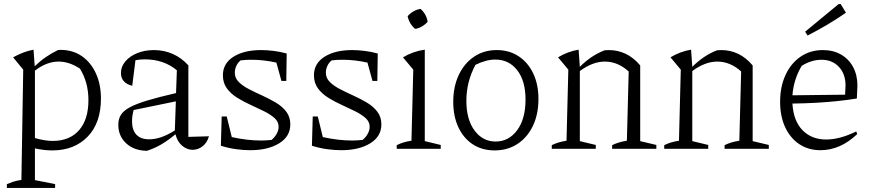

<svg xmlns="http://www.w3.org/2000/svg" viewBox="-20 -737 4315 951"><path d="M14 194V175Q28 169 44.5 163.5Q61 158 86 154L95 -392L45 -453Q70 -467 95 -476.5Q120 -486 146 -491L152 -409Q179 -435 207.5 -454.5Q236 -474 267 -489Q272 -490 279 -490Q341 -490 386 -458.5Q431 -427 455.5 -372.5Q480 -318 480 -249Q480 -128 414 -60Q348 8 239 8Q198 8 153 -2V155L253 175V194ZM270 -432Q211 -432 153 -387V-53Q203 -39 241 -39Q325 -39 371.5 -92Q418 -145 418 -241Q418 -329 376 -397Q323 -432 270 -432Z M708 10Q644 9 605 -27Q566 -63 566 -119Q566 -147 578.5 -167.5Q591 -188 622 -205Q653 -222 709 -239Q765 -256 852 -276L856 -389Q791 -443 697 -443Q675 -443 651 -439L635 -312Q579 -326 579 -376Q579 -407 601 -433Q623 -459 660 -474Q697 -489 743 -489Q793 -489 836.5 -469.5Q880 -450 913 -413V-59L1015 -62Q1006 -30 983.5 -12.5Q961 5 934 5Q907 5 883 -14.5Q859 -34 849 -72Q817 -45 783.5 -24.5Q750 -4 708 10ZM634 -136Q634 -93 655.5 -70Q677 -47 719 -47Q777 -47 846 -91L851 -235L642 -192Q634 -164 634 -136Z M1074 -15 1078 -160H1103L1128 -58Q1205 -41 1273 -41Q1297 -41 1325 -44Q1340 -56 1350 -73.5Q1360 -91 1360 -109Q1360 -134 1340 -152Q1320 -170 1289 -185.5Q1258 -201 1222.5 -217Q1187 -233 1155.5 -252.5Q1124 -272 1104 -299Q1084 -326 1084 -364Q1084 -423 1136.5 -456Q1189 -489 1273 -489Q1302 -489 1334.5 -485Q1367 -481 1400 -472L1398 -336H1374L1349 -427Q1285 -441 1228 -441Q1214 -441 1200.5 -440.5Q1187 -440 1172 -438Q1158 -427 1150.5 -410.5Q1143 -394 1143 -377Q1143 -350 1163 -330.5Q1183 -311 1214 -295Q1245 -279 1280.5 -263Q1316 -247 1347.5 -228Q1379 -209 1398.5 -183Q1418 -157 1418 -121Q1418 -61 1362.5 -27Q1307 7 1219 7Q1187 7 1150 2Q1113 -3 1074 -15ZM1303 -32Q1304 -32 1304 -32Z M1525 -15 1529 -160H1554L1579 -58Q1656 -41 1724 -41Q1748 -41 1776 -44Q1791 -56 1801 -73.5Q1811 -91 1811 -109Q1811 -134 1791 -152Q1771 -170 1740 -185.5Q1709 -201 1673.5 -217Q1638 -233 1606.5 -252.5Q1575 -272 1555 -299Q1535 -326 1535 -364Q1535 -423 1587.5 -456Q1640 -489 1724 -489Q1753 -489 1785.5 -485Q1818 -481 1851 -472L1849 -336H1825L1800 -427Q1736 -441 1679 -441Q1665 -441 1651.5 -440.5Q1638 -440 1623 -438Q1609 -427 1601.5 -410.5Q1594 -394 1594 -377Q1594 -350 1614 -330.5Q1634 -311 1665 -295Q1696 -279 1731.5 -263Q1767 -247 1798.5 -228Q1830 -209 1849.5 -183Q1869 -157 1869 -121Q1869 -61 1813.5 -27Q1758 7 1670 7Q1638 7 1601 2Q1564 -3 1525 -15ZM1754 -32Q1755 -32 1755 -32Z M1945 0V-18Q1961 -26 1979 -31.5Q1997 -37 2018 -40L2027 -392L1976 -453Q2001 -468 2028 -477.5Q2055 -487 2084 -491V-38L2163 -19V0ZM2063 -693Q2093 -666 2098 -629Q2087 -616 2070 -606Q2053 -596 2036 -594Q2007 -619 1999 -657Q2026 -687 2063 -693Z M2430 8Q2368 8 2322 -22Q2276 -52 2250.5 -106.5Q2225 -161 2225 -232Q2225 -308 2252.5 -366Q2280 -424 2328.5 -456.5Q2377 -489 2440 -489Q2502 -489 2548.5 -458.5Q2595 -428 2621 -373.5Q2647 -319 2647 -247Q2647 -171 2619.5 -113.5Q2592 -56 2543 -24Q2494 8 2430 8ZM2435 -36Q2500 -36 2541.5 -92Q2583 -148 2583 -244Q2583 -336 2542 -389Q2501 -442 2433 -442Q2388 -442 2335 -416Q2290 -332 2290 -238Q2290 -145 2330.5 -90.5Q2371 -36 2435 -36Z M2713 0V-18Q2727 -25 2744 -30.5Q2761 -36 2786 -40L2795 -392L2744 -453Q2792 -482 2846 -491L2852 -406Q2880 -434 2910.5 -454.5Q2941 -475 2975 -488Q2984 -489 2995 -489Q3040 -489 3079 -470.5Q3118 -452 3151 -413V-38L3231 -19V0H3012V-18Q3026 -25 3043 -30.5Q3060 -36 3085 -40L3094 -383Q3040 -432 2976 -432Q2915 -432 2852 -385V-38L2931 -19V0Z M3270 0V-18Q3284 -25 3301 -30.5Q3318 -36 3343 -40L3352 -392L3301 -453Q3349 -482 3403 -491L3409 -406Q3437 -434 3467.5 -454.5Q3498 -475 3532 -488Q3541 -489 3552 -489Q3597 -489 3636 -470.5Q3675 -452 3708 -413V-38L3788 -19V0H3569V-18Q3583 -25 3600 -30.5Q3617 -36 3642 -40L3651 -383Q3597 -432 3533 -432Q3472 -432 3409 -385V-38L3488 -19V0Z M4044 7Q3984 7 3939 -23Q3894 -53 3869 -107Q3844 -161 3844 -233Q3844 -307 3870.5 -365Q3897 -423 3945 -456Q3993 -489 4056 -489Q4107 -489 4145.5 -467Q4184 -445 4205.5 -405Q4227 -365 4227 -313L4224 -249Q4173 -241 4124.5 -236Q4076 -231 4023 -228Q3970 -225 3905 -224Q3910 -138 3955 -92Q4000 -46 4072 -46Q4140 -46 4221 -86L4226 -73Q4142 7 4044 7ZM3951 -411Q3911 -344 3905 -265L4166 -268L4168 -314Q4168 -371 4135 -406Q4102 -441 4049 -441Q3999 -441 3951 -411ZM3980 -561 3968 -580 4134 -717H4144L4170 -674Q4124 -642 4076.5 -614Q4029 -586 3980 -561Z"/></svg>

Font: Piazzolla Light
Style: Regular
Weight: 300
Designer: Juan Pablo del Peral
Foundry: Huerta Tipografica
Version: Version 1.330